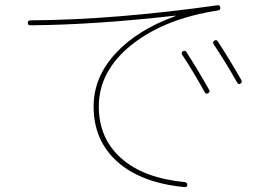

<svg xmlns="http://www.w3.org/2000/svg" viewBox="-20 -720 1040 758"><path d="M702.1 -517.6Q710.9 -522.5 715.8 -514.6Q761.7 -443.4 805.7 -365.2Q810.5 -357.4 801.8 -352.1Q793 -346.7 788.1 -356.4Q740.2 -442.4 699.2 -503.9Q694.3 -512.7 702.1 -517.6ZM826.2 -559.6Q835 -564.5 839.8 -556.6Q883.8 -489.3 932.6 -404.3Q937.5 -395.5 929.7 -390.1Q921.9 -384.8 916 -394.5Q877.9 -462.9 823.2 -545.9Q818.4 -554.7 826.2 -559.6ZM99.6 -620.1Q89.8 -620.1 89.8 -629.9Q89.8 -639.6 99.6 -639.6Q428.7 -641.6 838.9 -699.2Q847.7 -701.2 849.6 -690.4Q851.6 -681.6 840.8 -678.7Q628.9 -646.5 499.5 -543Q370.1 -439.5 370.1 -299.8Q370.1 -173.8 458.5 -95.2Q546.9 -16.6 710 -1Q719.7 1 719.7 9.8Q717.8 20.5 708 18.6Q537.1 2 443.4 -81.5Q349.6 -165 349.6 -299.8Q349.6 -415 436 -508.8Q522.5 -602.5 671.9 -656.2V-657.2Q671.9 -658.2 670.9 -658.2Q354.5 -622.1 99.6 -620.1Z"/></svg>

Font: Rounded-X Mgen+ 2m thin
Style: Regular
Weight: 100
Designer: [Source Han Sans]
Ryoko NISHIZUKA  (kana & ideographs); Paul D. Hunt (Latin, Greek & Cyrillic); Wenlong ZHANG  (bopomofo
Version: Version 1.059.20150602